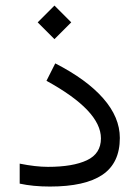

<svg xmlns="http://www.w3.org/2000/svg" viewBox="-20 -685 511 704"><path d="M179.7 -664.6 241.2 -603 179.7 -541.5 118.2 -603ZM155.8 -73.2Q247.1 -73.2 298.6 -97.4Q350.1 -121.6 350.1 -177.7Q350.1 -279.3 150.4 -388.7L182.6 -452.6Q297.9 -393.6 358.6 -324.2Q419.4 -254.9 419.4 -179.2Q419.4 -87.4 355.7 -44.2Q292 -1 163.1 -1Q101.1 -1 52.2 -11.7V-85Q110.8 -73.2 155.8 -73.2Z"/></svg>

Font: Vazirmatn UI Light
Style: Regular
Weight: 300
Designer: Saber Rastikerdar
Foundry: Saber Rastikerdar
Version: Version 33.003